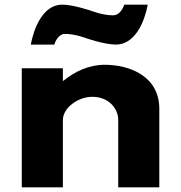

<svg xmlns="http://www.w3.org/2000/svg" viewBox="-20 -807 780 827"><path d="M352.5 -642C352.5 -642 431.1 -615 478.3 -615C590.2 -615 616.2 -787 616.2 -787H515.2C515.2 -787 502.2 -741 466.2 -741C422.6 -741 374.2 -760 374.2 -760C374.2 -760 295.6 -787 248.8 -787C138.8 -787 112.8 -615 112.8 -615H213.8C213.8 -615 226.8 -661 260.5 -661C304.1 -661 352.5 -642 352.5 -642ZM250.8 0H73.8V-513H250.8V-459H253.2C301.6 -499 363.3 -528 431.1 -528C535.2 -528 666.2 -481 666.2 -338V0H489.2V-290C489.2 -341 446.8 -390 377.9 -390C313.7 -390 250.8 -341 250.8 -290Z"/></svg>

Font: Hussar
Style: BdSuprExt
Weight: 700
Foundry: Cannot Into Space Fonts
Version: Version 2.00